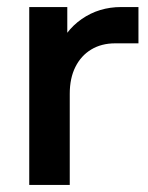

<svg xmlns="http://www.w3.org/2000/svg" viewBox="-20 -525 419 545"><path d="M63 0V-505H171V-376L142 -378Q163 -437 212 -471Q261 -505 324 -505H373V-402H307Q268 -402 239 -384.5Q210 -367 194 -335Q178 -303 178 -259V0Z"/></svg>

Font: Fustat
Style: Bold
Weight: 700
Designer: Mohamed Gaber, Khaled Hosny, Laura Garcia Mut
Foundry: Kief Type Foundry, Alif Type Foundry, Hard Type Foundry
Version: Version 1.007